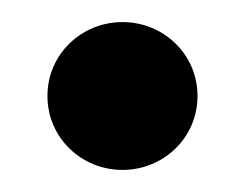

<svg xmlns="http://www.w3.org/2000/svg" viewBox="-20 -113 217 174"><path d="M23 -26C23 12 54 41 91 41C128 41 159 12 159 -26C159 -64 128 -93 91 -93C54 -93 23 -64 23 -26Z"/></svg>

Font: Charger Sport
Style: Blk
Weight: 900
Designer: Jasper
Foundry: Cannot Into Space Fonts
Version: Version 1.1